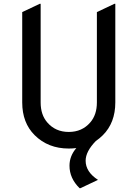

<svg xmlns="http://www.w3.org/2000/svg" viewBox="-20 -777 728 1017"><path d="M590.8 -756.8V-234.4Q590.8 -127 524.9 -61Q507.3 -43.5 487.8 -30.3Q433.6 25.4 433.6 74.2Q433.6 133.3 499 175.8L406.2 219.7H401.4Q348.1 167.5 348.1 100.6Q348.1 49.3 384.3 7.3Q364.7 9.8 344.2 9.8Q234.9 9.8 163.6 -61Q97.7 -126.5 97.7 -234.4V-712.9L190.4 -756.8H195.3V-234.4Q195.3 -168.9 230.5 -128.4Q273.9 -78.1 344.2 -78.1Q414.6 -78.1 458 -128.4Q493.2 -168.9 493.2 -234.4V-712.9L585.9 -756.8Z"/></svg>

Font: Nova Round
Style: Book
Weight: 400
Version: Version 2.000